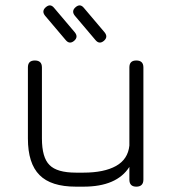

<svg xmlns="http://www.w3.org/2000/svg" viewBox="-20 -699 650 719"><path d="M490.5 -472.5C490.5 -472.5 490.5 -472.5 490.5 -472.5C508 -472.5 517 -464 517 -446.5C517 -446.5 517 -446.5 517 -446.5C517 -446.5 517 -26.5 517 -26.5C517 -9 508 0 490.5 0C490.5 0 490.5 0 490.5 0C473 0 464.5 -9 464.5 -26.5C464.5 -26.5 464.5 -26.5 464.5 -26.5C464.5 -26.5 464.5 -74 464.5 -74C433 -24.5 375.5 0 292.5 0C292.5 0 292.5 0 292.5 0C292.5 0 264.5 0 264.5 0C202 0 156.5 -14.5 128 -43.5C99 -72.5 84.5 -118 84.5 -180.5C84.5 -180.5 84.5 -180.5 84.5 -180.5C84.5 -180.5 84.5 -446.5 84.5 -446.5C84.5 -464 93 -472.5 110.5 -472.5C110.5 -472.5 110.5 -472.5 110.5 -472.5C128 -472.5 137 -464 137 -446.5C137 -446.5 137 -446.5 137 -446.5C137 -446.5 137 -180.5 137 -180.5C137 -133 146.5 -99.5 165.5 -81C184 -62 217 -52.5 264.5 -52.5C264.5 -52.5 264.5 -52.5 264.5 -52.5C264.5 -52.5 292.5 -52.5 292.5 -52.5C344 -52.5 385 -61 414.5 -77.5C444 -94 461 -119.5 464.5 -154C464.5 -154 464.5 -154 464.5 -154C464.5 -154 464.5 -446.5 464.5 -446.5C464.5 -464 473 -472.5 490.5 -472.5ZM257.5 -546C257.5 -546 257.5 -546 257.5 -546C246 -536.5 235.5 -537.5 226 -549C226 -549 226 -549 226 -549C226 -549 148.5 -640.5 148.5 -640.5C139.5 -652 140.5 -662.5 151.5 -672C151.5 -672 151.5 -672 151.5 -672C163 -682 173.5 -681 183 -669C183 -669 183 -669 183 -669C183 -669 260.5 -577.5 260.5 -577.5C269.5 -566 268.5 -555.5 257.5 -546ZM369 -546C369 -546 369 -546 369 -546C357.5 -536.5 347 -537.5 337.5 -549C337.5 -549 337.5 -549 337.5 -549C337.5 -549 260 -640.5 260 -640.5C251 -652 252 -662.5 263 -672C263 -672 263 -672 263 -672C274.5 -682 285 -681 294.5 -669C294.5 -669 294.5 -669 294.5 -669C294.5 -669 372 -577.5 372 -577.5C381 -566 380 -555.5 369 -546Z"/></svg>

Font: Jura-Fortis-Regular
Style: Regular
Weight: 500
Designer: Daniel Johnson, Alexei Vanyashin, Mirko Velimirovic
Foundry: Daniel Johnson
Version: ""